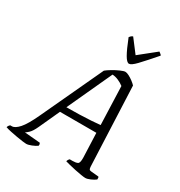

<svg xmlns="http://www.w3.org/2000/svg" viewBox="-246 -1088 1155 1234"><g transform="rotate(30 331.5 -471.0)"><path d="M130 0Q123 0 103 -2.5Q83 -5 58 -9.5Q33 -14 8.5 -19Q-16 -24 -32 -30Q-27 -45 -17 -52H-5Q18 -52 47.5 -85Q77 -118 116 -202L328 -657Q341 -668 366 -683Q391 -698 416 -709Q441 -720 452 -720Q463 -720 479.5 -711.5Q496 -703 512 -691Q528 -679 538 -668L563 -80Q564 -66 567.5 -61Q571 -56 584 -55L638 -50Q643 -44 641 -30Q627 -19 605 -9.5Q583 0 569 0Q559 0 537 -3.5Q515 -7 489.5 -12.5Q464 -18 441.5 -23.5Q419 -29 410 -32Q411 -38 415 -44.5Q419 -51 423 -54H444Q468 -54 481 -60.5Q494 -67 493 -107L486 -287H216L146 -134Q128 -95 111 -79Q94 -63 87 -60L203 -50Q205 -47 206.5 -42Q208 -37 206 -29Q192 -19 168.5 -9.5Q145 0 130 0ZM237 -333Q286 -333 333.5 -334.5Q381 -336 420.5 -338.5Q460 -341 485 -344L475 -628Q457 -642 434 -652Q411 -662 389 -663ZM445 -776Q429 -776 408.5 -811.5Q388 -847 358 -923Q361 -927 366 -932.5Q371 -938 381 -942L455 -845L576 -942Q583 -937 589 -932Q595 -927 596 -923Q529 -846 495.5 -811Q462 -776 445 -776Z"/></g></svg>

Font: Texturina 72pt 72pt Light
Style: Italic
Weight: 300
Italic angle: -11°
Designer: Guillermo Torres Carreño
Foundry: Omnibus-Type
Version: Version 1.002; ttfautohint (v1.8.3)